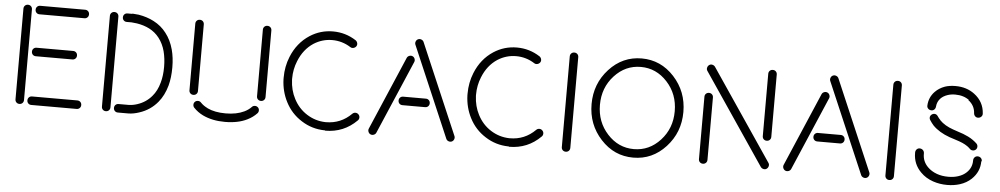

<svg xmlns="http://www.w3.org/2000/svg" viewBox="-39 -995 7031 1350"><g transform="rotate(5 3476.5 -320.5)"><path d="M201 -314Q188 -314 179.5 -322.5Q171 -331 171 -344Q171 -357 179.5 -365.5Q188 -374 201 -374H459Q472 -374 480.5 -365.5Q489 -357 489 -344Q489 -331 480.5 -322.5Q472 -314 459 -314ZM199 30Q186 30 177.5 21.5Q169 13 169 0Q169 -13 177.5 -21.5Q186 -30 199 -30H519Q532 -30 540.5 -21.5Q549 -13 549 0Q549 13 540.5 21.5Q532 30 519 30ZM85 -640Q85 -653 93.5 -661.5Q102 -670 115 -670Q128 -670 136.5 -661.5Q145 -653 145 -640V0Q145 13 136.5 21.5Q128 30 115 30Q102 30 93.5 21.5Q85 13 85 0ZM518 -670Q531 -670 539.5 -661.5Q548 -653 548 -640Q548 -627 539.5 -618.5Q531 -610 518 -610H201Q188 -610 179.5 -618.5Q171 -627 171 -640Q171 -653 179.5 -661.5Q188 -670 201 -670Z M852 -670 850 -672Q882 -670 896 -668Q956 -658 1004 -633Q1058 -605 1093 -559Q1131 -511 1149 -444Q1164 -388 1164 -320V-318Q1164 -248 1149 -191Q1129 -119 1089 -71Q1038 -9 960 16Q922 29 886 30H870H855H810Q797 30 788.5 21.5Q780 13 780 0Q780 -13 788.5 -21.5Q797 -30 810 -30H857H870H883Q912 -31 942 -41Q1003 -61 1043 -109Q1076 -147 1092 -206Q1106 -255 1106 -316V-318Q1106 -376 1093 -427Q1079 -480 1048 -520Q1019 -557 978 -578Q939 -598 889 -606Q875 -608 851 -610H817Q804 -610 795.5 -618.5Q787 -627 787 -640Q787 -653 795.5 -661.5Q804 -670 817 -670ZM695 -642Q695 -655 703.5 -663.5Q712 -672 725 -672Q738 -672 746.5 -663.5Q755 -655 755 -642V-2Q755 11 746.5 19.5Q738 28 725 28Q712 28 703.5 19.5Q695 11 695 -2Z M1358 -170Q1358 -157 1349.5 -148.5Q1341 -140 1328 -140Q1315 -140 1306.5 -148.5Q1298 -157 1298 -170V-640Q1298 -653 1306.5 -661.5Q1315 -670 1328 -670Q1341 -670 1349.5 -661.5Q1358 -653 1358 -640ZM1435 -56 1436 -55Q1488 -30 1565 -30Q1642 -30 1696 -56Q1725 -70 1745 -91Q1753 -100 1765.5 -100.5Q1778 -101 1787 -93Q1796 -85 1796.5 -72.5Q1797 -60 1789 -51Q1761 -21 1722 -2Q1658 30 1565 30Q1476 30 1409 -2Q1370 -21 1342 -51Q1334 -60 1334.5 -72.5Q1335 -85 1344 -93Q1353 -101 1365.5 -100.5Q1378 -100 1386 -91Q1406 -70 1435 -56ZM1775 -639Q1775 -652 1783.5 -660.5Q1792 -669 1805 -669Q1818 -669 1826.5 -660.5Q1835 -652 1835 -639V-169Q1835 -156 1826.5 -147.5Q1818 -139 1805 -139Q1792 -139 1783.5 -147.5Q1775 -156 1775 -169Z M2274 30 2271 28H2267Q2178 26 2105 -21Q2030 -68 1990 -147Q1953 -219 1950 -304V-317Q1950 -395 1978 -464Q2019 -566 2105 -622Q2179 -670 2268 -670Q2357 -670 2431 -622Q2441 -615 2444 -602.5Q2447 -590 2440 -580Q2433 -570 2420.5 -567Q2408 -564 2398 -571Q2338 -609 2268 -609Q2198 -609 2138 -571Q2068 -525 2034 -439Q2010 -380 2010 -316V-306Q2013 -233 2044 -174Q2078 -108 2138 -70Q2198 -32 2269 -30H2273Q2378 -30 2453 -105Q2462 -114 2474.5 -114Q2487 -114 2496 -105Q2505 -96 2505 -83.5Q2505 -71 2496 -62Q2404 30 2274 30Z M2959 -256Q2972 -256 2980.5 -247.5Q2989 -239 2989 -226Q2989 -213 2980.5 -204.5Q2972 -196 2959 -196H2799Q2786 -196 2777.5 -204.5Q2769 -213 2769 -226Q2769 -239 2777.5 -247.5Q2786 -256 2799 -256ZM2800 -530Q2805 -541 2817 -545.5Q2829 -550 2840 -545Q2851 -540 2855.5 -528Q2860 -516 2855 -505L2633 13Q2628 24 2616 28.5Q2604 33 2593 28Q2582 23 2577.5 11Q2573 -1 2578 -12ZM3182 -12Q3187 -1 3182.5 11Q3178 23 3167 28Q3156 33 3144 28.5Q3132 24 3127 13L2853 -627Q2848 -638 2852.5 -650Q2857 -662 2868 -667Q2879 -672 2891 -667.5Q2903 -663 2908 -652Z M3572 30 3569 28H3565Q3476 26 3403 -21Q3328 -68 3288 -147Q3251 -219 3248 -304V-317Q3248 -395 3276 -464Q3317 -566 3403 -622Q3477 -670 3566 -670Q3655 -670 3729 -622Q3739 -615 3742 -602.5Q3745 -590 3738 -580Q3731 -570 3718.5 -567Q3706 -564 3696 -571Q3636 -609 3566 -609Q3496 -609 3436 -571Q3366 -525 3332 -439Q3308 -380 3308 -316V-306Q3311 -233 3342 -174Q3376 -108 3436 -70Q3496 -32 3567 -30H3571Q3676 -30 3751 -105Q3760 -114 3772.5 -114Q3785 -114 3794 -105Q3803 -96 3803 -83.5Q3803 -71 3794 -62Q3702 30 3572 30Z M3941 -640Q3941 -653 3949.5 -661.5Q3958 -670 3971 -670Q3984 -670 3992.5 -661.5Q4001 -653 4001 -640V0Q4001 13 3992.5 21.5Q3984 30 3971 30Q3958 30 3949.5 21.5Q3941 13 3941 0Z M4217.5 -567Q4312 -670 4447 -670Q4582 -670 4676.5 -567Q4771 -464 4771 -320Q4771 -176 4676.5 -73Q4582 30 4447 30Q4312 30 4217.5 -73Q4123 -176 4123 -320Q4123 -464 4217.5 -567ZM4259.5 -525.5Q4182 -441 4182 -320Q4182 -199 4259.5 -114.5Q4337 -30 4446 -30Q4555 -30 4632.5 -114.5Q4710 -199 4710 -320Q4710 -441 4632.5 -525.5Q4555 -610 4446 -610Q4337 -610 4259.5 -525.5Z M5402 -200Q5402 -187 5393.5 -178.5Q5385 -170 5372 -170Q5359 -170 5350.5 -178.5Q5342 -187 5342 -200V-640Q5342 -653 5350.5 -661.5Q5359 -670 5372 -670Q5385 -670 5393.5 -661.5Q5402 -653 5402 -640ZM4914 -623Q4907 -633 4910 -645.5Q4913 -658 4923 -665Q4933 -672 4945.5 -669Q4958 -666 4965 -656L5398 -16Q5405 -6 5402 6.5Q5399 19 5389 26Q5379 33 5366.5 30Q5354 27 5347 17ZM4969 0Q4969 13 4960.5 21.5Q4952 30 4939 30Q4926 30 4917.5 21.5Q4909 13 4909 0V-440Q4909 -453 4917.5 -461.5Q4926 -470 4939 -470Q4952 -470 4960.5 -461.5Q4969 -453 4969 -440Z M5887 -256Q5900 -256 5908.5 -247.5Q5917 -239 5917 -226Q5917 -213 5908.5 -204.5Q5900 -196 5887 -196H5727Q5714 -196 5705.5 -204.5Q5697 -213 5697 -226Q5697 -239 5705.5 -247.5Q5714 -256 5727 -256ZM5728 -530Q5733 -541 5745 -545.5Q5757 -550 5768 -545Q5779 -540 5783.5 -528Q5788 -516 5783 -505L5561 13Q5556 24 5544 28.5Q5532 33 5521 28Q5510 23 5505.5 11Q5501 -1 5506 -12ZM6110 -12Q6115 -1 6110.5 11Q6106 23 6095 28Q6084 33 6072 28.5Q6060 24 6055 13L5781 -627Q5776 -638 5780.5 -650Q5785 -662 5796 -667Q5807 -672 5819 -667.5Q5831 -663 5836 -652Z M6225 -640Q6225 -653 6233.5 -661.5Q6242 -670 6255 -670Q6268 -670 6276.5 -661.5Q6285 -653 6285 -640V0Q6285 13 6276.5 21.5Q6268 30 6255 30Q6242 30 6233.5 21.5Q6225 13 6225 0Z M6759 -579H6764Q6724 -609 6665 -609H6663Q6634 -609 6609 -600Q6581 -590 6564 -573Q6540 -549 6537 -513Q6536 -500 6527 -491.5Q6518 -483 6505 -484Q6492 -485 6483.5 -494Q6475 -503 6476 -516Q6479 -574 6519 -615Q6546 -643 6587 -658Q6620 -669 6660 -669H6662Q6740 -669 6796 -627Q6864 -576 6869 -493Q6870 -480 6861.5 -471Q6853 -462 6840 -461Q6827 -460 6818 -468.5Q6809 -477 6808 -490Q6805 -545 6759 -579ZM6576 -421V-420Q6611 -384 6672 -363Q6682 -359 6705.5 -351.5Q6729 -344 6744 -338.5Q6759 -333 6779.5 -323Q6800 -313 6815 -302Q6832 -290 6844 -278Q6852 -269 6851.5 -256.5Q6851 -244 6842 -236Q6833 -228 6820.5 -228.5Q6808 -229 6800 -238Q6790 -248 6780 -255Q6764 -266 6745 -274.5Q6726 -283 6694 -293Q6662 -303 6651 -307Q6576 -334 6532 -379Q6517 -396 6505 -415Q6498 -426 6500.5 -437.5Q6503 -449 6514 -456Q6525 -463 6536.5 -460.5Q6548 -458 6555 -447Q6565 -432 6576 -421ZM6891 -157 6888 -158Q6888 -83 6832 -30Q6799 1 6752 16Q6710 29 6664 29H6663Q6610 29 6563 13Q6510 -5 6474 -42Q6419 -97 6419 -175V-181Q6420 -194 6429 -202.5Q6438 -211 6451 -210Q6464 -209 6472.5 -200Q6481 -191 6481 -178V-174Q6481 -121 6519 -83Q6546 -56 6585 -42Q6621 -29 6665 -29H6666Q6704 -29 6735 -39Q6770 -50 6793 -72Q6830 -107 6830 -157V-159Q6830 -172 6838.5 -181Q6847 -190 6860 -190Q6873 -190 6882 -181.5Q6891 -173 6891 -160Z"/></g></svg>

Font: Beon
Style: Medium
Weight: 500
Designer: BSozoo
Foundry: BSozoo
Version: Version 001.000